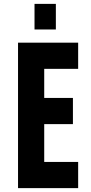

<svg xmlns="http://www.w3.org/2000/svg" viewBox="-20 -970 467 990"><path d="M383 -750V-615H208V-465H356V-330H208V-135H383V0H73V-750ZM158 -818V-950H268V-818Z"/></svg>

Font: Mohave Light
Style: Regular
Weight: 300
Designer: Gumpita Rahayu
Foundry: Tokotype
Version: Version 2.003